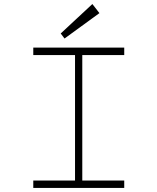

<svg xmlns="http://www.w3.org/2000/svg" viewBox="-20 -932 780 952"><path d="M596 -696V-659H388V-37H596V0H145V-37H352V-659H145V-696ZM438 -912 473 -867 300 -741 281 -766Z"/></svg>

Font: M Major Mono Display
Style: Regular
Weight: 400
Designer: Emre Parlak
Foundry: Emre Parlak
Version: Version 2.000; ttfautohint (v1.8) -l 8 -r 50 -G 200 -x 14 -D